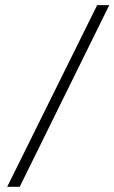

<svg xmlns="http://www.w3.org/2000/svg" viewBox="-20 -702 443 743"><path d="M402.8 -682.1 56.2 21H7.8L356 -682.1Z"/></svg>

Font: Common Serif Medium
Style: Italic
Weight: 500
Italic angle: -12°
Designer: Philipp H. Poll, Khaled Hosny
Foundry: Stefan Peev, Context Ltd.
Version: Version 1.026